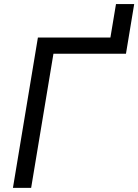

<svg xmlns="http://www.w3.org/2000/svg" viewBox="-20 -909 669 929"><path d="M42.6 0H130.7L238.6 -649.1H589.5L629.3 -889.2H541.2L514.2 -727.3H163.4Z"/></svg>

Font: Magic Ui Pro
Style: Italic
Weight: 400
Italic angle: -9.39999°
Designer: Stefan Endress, Andreas Faust
Version: Version 1.000;FEAKit 1.0